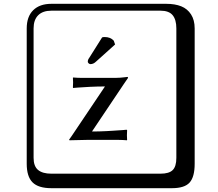

<svg xmlns="http://www.w3.org/2000/svg" viewBox="-20 -774 1140 1006"><path d="M515 -578Q520 -580 528 -580Q559 -580 576 -561L583 -541L484 -452Q470 -438 454 -438Q451 -438 447.5 -440Q444 -442 442 -445Q440 -448 440 -451Q440 -461 447 -470ZM530 -321Q492 -321 450.5 -319Q409 -317 386 -315L363 -313L362 -316Q363 -322 363 -342Q363 -356 362 -366L363 -368Q387 -366 405 -366H587Q597 -366 611 -367Q625 -368 635.5 -369.5Q646 -371 647 -371Q651 -371 651 -366Q650 -365 629 -334L462 -85Q480 -85 500 -85.5Q520 -86 537.5 -87Q555 -88 571.5 -89Q588 -90 601 -91Q614 -92 624 -92.5Q634 -93 640 -94H645L646 -91Q645 -85 645 -65Q645 -51 646 -41L645 -39Q621 -41 603 -41H433L344 -39L342 -42Q345 -46 358 -65ZM249 -718Q204 -718 180 -694Q156 -670 156 -625V53Q156 97 179.5 116.5Q203 136 249 136H821Q866 136 885 117Q904 98 904 53V-625Q904 -671 884.5 -694.5Q865 -718 821 -718ZM1000 84Q1000 153 973.5 182.5Q947 212 881 212H249Q181 212 150.5 181.5Q120 151 120 84V-625Q120 -687 154 -720.5Q188 -754 249 -754H851Q897 -754 929.5 -741Q962 -728 981 -698.5Q1000 -669 1000 -625Z"/></svg>

Font: Libertinus Keyboard
Style: Regular
Weight: 700
Designer: Philipp H. Poll
Foundry: Khaled Hosny
Version: Version 6.7